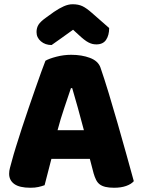

<svg xmlns="http://www.w3.org/2000/svg" viewBox="-20 -874 667 904"><path d="M194 -588Q211 -598 245.5 -607Q280 -616 315 -616Q365 -616 403.5 -601.5Q442 -587 453 -556Q471 -504 492 -435Q513 -366 534 -292.5Q555 -219 575 -147.5Q595 -76 610 -21Q598 -7 574 1.5Q550 10 517 10Q493 10 476.5 6Q460 2 449.5 -6Q439 -14 432.5 -27Q426 -40 421 -57L403 -126H222Q214 -96 206 -64Q198 -32 190 -2Q176 3 160.5 6.5Q145 10 123 10Q72 10 47.5 -7.5Q23 -25 23 -56Q23 -70 27 -84Q31 -98 36 -117Q43 -144 55.5 -184Q68 -224 83 -270.5Q98 -317 115 -366Q132 -415 147 -458.5Q162 -502 174.5 -536Q187 -570 194 -588ZM314 -459Q300 -417 282.5 -365.5Q265 -314 251 -261H375Q361 -315 346.5 -366.5Q332 -418 320 -459ZM324 -734Q293 -711 269 -694.5Q245 -678 223 -662Q193 -662 172.5 -679.5Q152 -697 152 -723Q152 -743 161.5 -758Q171 -773 198 -792L234 -818Q259 -835 280.5 -844.5Q302 -854 322 -854Q349 -854 368 -845Q387 -836 413 -813L494 -742Q494 -708 479.5 -686.5Q465 -665 434 -665Q424 -665 415.5 -667Q407 -669 397 -674Q387 -679 375 -688.5Q363 -698 347 -713Z"/></svg>

Font: Baloo Tamma
Style: Regular
Weight: 400
Designer: Divya Kowshik and Ek Type
Foundry: Ek Type
Version: Version 1.007;PS 1.000;hotconv 1.0.88;makeotf.lib2.5.647800